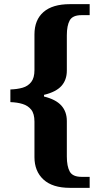

<svg xmlns="http://www.w3.org/2000/svg" viewBox="-20 -780 482 925"><path d="M317 125Q233 125 189.5 85Q146 45 146 -23V-194Q146 -232 130.5 -251.5Q115 -271 89 -279Q63 -287 30 -288V-349Q63 -350 89 -357.5Q115 -365 130.5 -385Q146 -405 146 -442V-614Q146 -684 189.5 -722Q233 -760 317 -760H412V-707H373Q330 -707 316 -682Q302 -657 302 -610V-440Q302 -395 276 -366Q250 -337 192 -323V-315Q249 -301 275.5 -271.5Q302 -242 302 -197V-26Q302 21 316 46.5Q330 72 373 72H412V125Z"/></svg>

Font: Noto Serif Vithkuqi
Style: Regular
Weight: 400
Version: Version 1.005